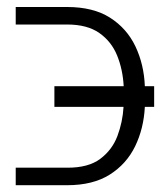

<svg xmlns="http://www.w3.org/2000/svg" viewBox="-20 -543 467 557"><path d="M25.6 -56.5H174.7Q235.8 -56.1 270.6 -82Q305.4 -108 320.7 -148.6Q335.9 -189.3 338.4 -233H137.8V-293H338.8Q336.3 -341.3 319.8 -381.9Q303.3 -422.6 268.1 -447.3Q233 -471.9 174.7 -471.9H25.6V-522.7H174.7Q250.4 -522.7 299.2 -491.7Q348 -460.6 372.9 -408.4Q397.7 -356.2 400.2 -293H427.2V-233H400.2Q397 -170.1 372 -118.6Q346.9 -67.1 298.3 -36.4Q249.6 -5.7 174.7 -5.7H25.6Z"/></svg>

Font: Inter Extra Light BETA
Style: Regular
Weight: 200
Designer: Rasmus Andersson
Foundry: rsms
Version: Version 3.011;git-f93a4a705